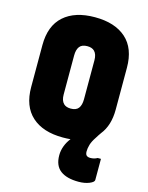

<svg xmlns="http://www.w3.org/2000/svg" viewBox="-140 -806 880 1141"><g transform="rotate(15 300.0 -235.0)"><path d="M300 -720Q423 -720 491.5 -659Q560 -598 560 -479V-221Q560 -124 512 -64Q506 -55 500 -46.5Q494 -38 489 -29Q470 -1 463.5 21.5Q457 44 457 63Q457 81 465 88Q473 95 488 95Q512 95 531 84H551V214Q551 227 523 238.5Q495 250 457 250Q384 250 345 220.5Q306 191 306 127Q306 98 316.5 70Q327 42 346 18Q323 20 299 20Q176 20 108 -41.5Q40 -103 40 -221V-479Q40 -598 108.5 -659Q177 -720 300 -720ZM238 -228Q238 -191 256 -173Q271 -158 300 -158Q333 -158 347.5 -177Q362 -196 362 -232V-472Q362 -509 344 -527Q329 -542 300 -542Q267 -542 252.5 -523Q238 -504 238 -468Z"/></g></svg>

Font: Recursive Mn Lnr St Blk
Style: Regular
Weight: 900
Monospace: yes
Version: Version 1.079;hotconv 1.0.112;makeotfexe 2.5.65598; ttfautoh